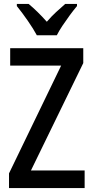

<svg xmlns="http://www.w3.org/2000/svg" viewBox="-20 -1011 475 980"><path d="M412 -51H26V-126L292 -676H32V-765H405V-689L138 -141H412ZM168 -831Q151 -863 121.5 -905.5Q92 -948 66 -980V-991H126Q170 -955 219 -900Q244 -929 266 -949Q288 -969 313 -991H373V-980Q356 -960 336.5 -933.5Q317 -907 299 -880Q281 -853 270 -831Z"/></svg>

Font: Noto Sans Tamil UI Condensed Medium
Style: Regular
Weight: 500
Width: 3
Designer: Jelle Bosma - Monotype Design Team
Foundry: Monotype Imaging Inc.
Version: Version 2.004; ttfautohint (v1.8.4.7-5d5b)